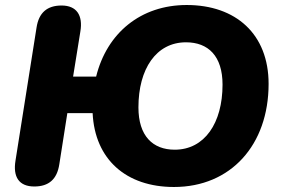

<svg xmlns="http://www.w3.org/2000/svg" viewBox="-20 -736 1123 767"><path d="M675 11C902 11 1053 -157 1053 -401C1053 -600 922 -716 726 -716C542 -716 407 -604 364 -430H272L301 -610C312 -675 286 -714 226 -714C168 -714 135 -685 126 -626L42 -95C31 -29 56 9 117 9C175 9 208 -20 217 -80L249 -284H350C359 -99 484 11 675 11ZM678 -138C590 -138 533 -193 533 -307C533 -461 604 -567 723 -567C812 -567 869 -512 869 -398C869 -244 797 -138 678 -138Z"/></svg>

Font: SN Pro Heavy
Style: Italic
Weight: 800
Italic angle: -9°
Designer: Tobias Whetton
Foundry: Supernotes
Version: Version 1.001;Glyphs 3.2 (3249)